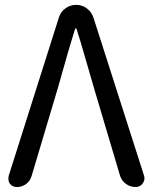

<svg xmlns="http://www.w3.org/2000/svg" viewBox="-20 -753 614 773"><path d="M47.9 0Q30.3 0 19.5 -13.7Q13.7 -23.4 13.7 -33.2Q13.7 -39.1 14.6 -43.9L216.8 -681.6Q223.6 -705.1 243.2 -719.2Q262.7 -733.4 286.6 -733.4Q310.5 -733.4 329.6 -719.2Q348.6 -705.1 356.4 -681.6L559.6 -46.9Q561.5 -41 561.5 -35.2Q561.5 -24.4 554.7 -14.6Q543.9 0 526.4 0Q503.9 0 486.3 -13.2Q468.8 -26.4 462.9 -46.9L358.4 -398.4Q349.6 -426.8 326.7 -507.8Q303.7 -588.9 288.1 -636.7Q287.1 -638.7 285.2 -638.7Q283.2 -638.7 282.2 -636.7Q259.8 -566.4 212.9 -398.4L107.4 -44.9Q101.6 -24.4 85 -12.2Q68.4 0 47.9 0Z"/></svg>

Font: Gen Jyuu GothicX Regular
Style: Regular
Weight: 400
Designer: [Source Han Sans]
Ryoko NISHIZUKA  (kana & ideographs); Paul D. Hunt (Latin, Greek & Cyrillic); Wenlong ZHANG  (bopomofo
Version: Version 1.002.20150607